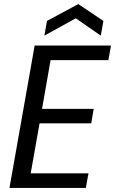

<svg xmlns="http://www.w3.org/2000/svg" viewBox="-20 -921 564 941"><path d="M524.1 -698 511.1 -626.3H227.9L186 -387.4H439.2L427.1 -316.6H173.9L130.5 -71.6H413.7L400.6 0H26.4L149.9 -698ZM486.8 -818.5 474 -746.4 351.4 -831.2 197.5 -746.4 210.3 -818.5 363.7 -901Z"/></svg>

Font: Poppins Variable
Style: Italic
Weight: 100
Italic angle: -10°
Designer: Jonny Pinhorn
Foundry: Indian Type Foundry
Version: Version 6.000